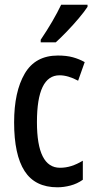

<svg xmlns="http://www.w3.org/2000/svg" viewBox="-20 -837 402 816"><path d="M224 -41Q129 -41 84.5 -110Q40 -179 40 -317Q40 -447 85 -524Q130 -601 226 -601Q263 -601 290 -593.5Q317 -586 340 -573L312 -494Q269 -517 233 -517Q137 -517 137 -318Q137 -124 235 -124Q260 -124 283.5 -131.5Q307 -139 332 -154V-73Q308 -56 279.5 -48.5Q251 -41 224 -41ZM352 -808Q339 -788 315 -759.5Q291 -731 264.5 -703.5Q238 -676 217 -657H153V-668Q207 -748 240 -817H352Z"/></svg>

Font: Noto Sans Tamil UI ExtraCondensed Medium
Style: Regular
Weight: 500
Width: 2
Designer: Jelle Bosma - Monotype Design Team
Foundry: Monotype Imaging Inc.
Version: Version 2.004; ttfautohint (v1.8.4.7-5d5b)